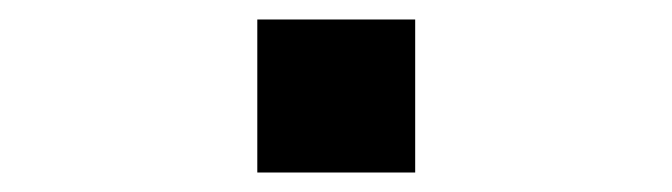

<svg xmlns="http://www.w3.org/2000/svg" viewBox="-20 -177 690 197"><path d="M244 0V-157H406V0Z"/></svg>

Font: Azeret Mono Thin SemiBold
Style: Regular
Weight: 600
Version: Version 1.002